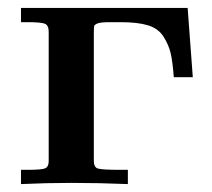

<svg xmlns="http://www.w3.org/2000/svg" viewBox="-20 -465 536 485"><path d="M33 0V-36H50Q86 -36 94.5 -40Q103 -44 103 -58V-385Q103 -401 93.5 -405Q84 -409 49 -409H33V-445H454L467 -270H419Q416 -310 411 -331Q406 -352 393 -372.5Q380 -393 354 -401Q328 -409 285 -409H258Q235 -409 227 -406Q219 -403 218 -399.5Q217 -396 217 -379V-59Q217 -43 226.5 -39.5Q236 -36 285 -36H303V0Q231 -3 160 -3Q97 -3 33 0Z"/></svg>

Font: CMU Serif
Style: Bold
Weight: 700
Version: Version 0.7.0